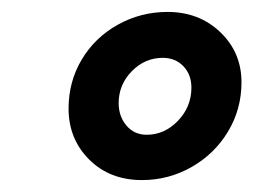

<svg xmlns="http://www.w3.org/2000/svg" viewBox="-20 -732 425 322"><path d="M95 -550Q95 -595 117 -632Q139 -669 177.5 -690.5Q216 -712 261 -712Q314 -712 349.5 -678Q385 -644 385 -594Q385 -549 362.5 -511.5Q340 -474 301.5 -452Q263 -430 218 -430Q164 -430 129.5 -464.5Q95 -499 95 -550ZM226 -506Q256 -506 278.5 -529.5Q301 -553 301 -585Q301 -607 287.5 -621Q274 -635 253 -635Q223 -635 201 -612.5Q179 -590 179 -559Q179 -537 192 -521.5Q205 -506 226 -506Z"/></svg>

Font: Oak Sans Semibold
Style: Italic
Weight: 600
Italic angle: -9.49998°
Foundry: Erik Kennedy, Walven
Version: Version 1.000